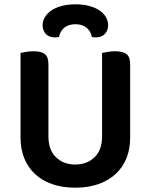

<svg xmlns="http://www.w3.org/2000/svg" viewBox="-20 -852 697 888"><path d="M328 16Q268 16 221 -0.5Q174 -17 141.5 -47.5Q109 -78 92 -120.5Q75 -163 75 -216V-607Q83 -609 100.5 -612Q118 -615 135 -615Q171 -615 187.5 -602Q204 -589 204 -554V-221Q204 -158 239 -124.5Q274 -91 328 -91Q382 -91 417 -124.5Q452 -158 452 -221V-607Q461 -609 478 -612Q495 -615 512 -615Q548 -615 565 -602Q582 -589 582 -554V-216Q582 -163 565 -120.5Q548 -78 515 -47.5Q482 -17 435 -0.5Q388 16 328 16ZM329 -740Q297 -740 277.5 -724Q258 -708 253 -681Q248 -680 244 -679.5Q240 -679 235 -679Q206 -679 191.5 -695.5Q177 -712 177 -735Q177 -754 187 -771.5Q197 -789 216 -802.5Q235 -816 263.5 -824Q292 -832 329 -832Q366 -832 394.5 -824Q423 -816 442 -802.5Q461 -789 470.5 -771.5Q480 -754 480 -735Q480 -712 465.5 -695.5Q451 -679 422 -679Q415 -679 405 -681Q400 -708 380 -724Q360 -740 329 -740Z"/></svg>

Font: Baloo 2 SemiBold
Style: Regular
Weight: 600
Designer: Sarang Kulkarni and Ek Type
Foundry: Ek Type
Version: Version 1.640;hotconv 1.0.111;makeotfexe 2.5.65597; ttfautoh